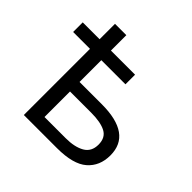

<svg xmlns="http://www.w3.org/2000/svg" viewBox="-163 -801 959 959"><g transform="rotate(45 316.0 -322.0)"><path d="M209 -644V-535.2H379.4V-467.3H209V-313.5H365.7Q577.6 -313.5 577.6 -163.1Q577.6 -87.9 527.1 -43.9Q476.6 0 362.8 0H128.9V-467.3H9.8V-535.2H128.9V-644ZM358.4 -246.1H209V-65.9H358.9Q421.4 -65.9 459.5 -87.6Q497.6 -109.4 497.6 -159.2Q497.6 -208 461.7 -227.1Q425.8 -246.1 358.4 -246.1Z"/></g></svg>

Font: Open Sans
Style: Regular
Weight: 400
Designer: Monotype Design Team
Foundry: Monotype Imaging Inc.
Version: Version 3.000; ttfautohint (v1.8.4)